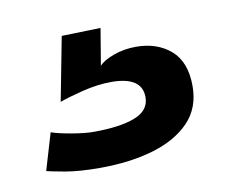

<svg xmlns="http://www.w3.org/2000/svg" viewBox="-43 -64 415 354"><g transform="rotate(-10 165.0 113.0)"><path d="M119 239.5Q80 239.5 53.8 234.8Q27.5 230 20 228L40.5 159Q53.5 163.5 78.2 167.8Q103 172 118.5 172Q168.5 172 196.2 161.2Q224 150.5 224 125.5Q224 87 166.5 87Q141 87 112 94.2Q83 101.5 68.5 107L91.5 -12.5L164.5 -14.5L153 54.5Q160.5 45.5 180.5 38.2Q200.5 31 222.5 31Q262 31 287.5 53Q313 75 313 120.5Q313 161.5 287.5 187.8Q262 214 218.2 226.8Q174.5 239.5 119 239.5Z"/></g></svg>

Font: Grandstander Medium
Style: Regular
Weight: 500
Designer: Tyler Finck
Foundry: Etcetera Type Co
Version: Version 1.200; ttfautohint (v1.8.3)